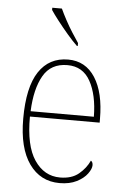

<svg xmlns="http://www.w3.org/2000/svg" viewBox="-55 -806 558 856"><g transform="rotate(5 224.5 -378.0)"><path d="M244 10Q158 10 108 -60.5Q58 -131 58 -262Q58 -403 104 -472.5Q150 -542 235 -542Q313 -542 356 -475Q399 -408 399 -290V-274H87Q86 -144 129.5 -79.5Q173 -15 244 -15Q296 -15 327.5 -41Q359 -67 375 -102Q384 -96 384 -82Q384 -66 368 -44Q352 -22 320.5 -6Q289 10 244 10ZM371 -298Q370 -396 336.5 -456.5Q303 -517 234 -517Q160 -517 126 -457.5Q92 -398 88 -298ZM268 -606Q249 -624 224.5 -652.5Q200 -681 177.5 -710Q155 -739 144 -756V-766H187Q197 -744 211.5 -717Q226 -690 242.5 -664Q259 -638 272 -619V-606Z"/></g></svg>

Font: Noto Serif Georgian SemiCondensed Thin
Style: Regular
Weight: 100
Width: 4
Designer: Monotype Design Team, Akaki Razmadze
Foundry: Google LLC
Version: Version 2.003; ttfautohint (v1.8.4.7-5d5b)